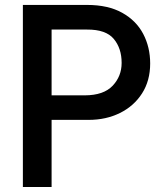

<svg xmlns="http://www.w3.org/2000/svg" viewBox="-20 -747 672 767"><path d="M334.2 -268.1H186.1V0H71.4V-727.3H327.8Q411.9 -727.3 468 -696Q524.1 -664.8 552 -611.7Q579.9 -558.6 579.9 -493.3Q579.9 -424.4 547.4 -373.8Q514.9 -323.2 459.2 -295.6Q403.4 -268.1 334.2 -268.1ZM186.1 -628.9V-366.1H319.2Q394.2 -366.5 430 -404.5Q465.9 -442.5 465.9 -495.7Q465.9 -554 434.5 -591.6Q403.1 -629.3 327.8 -628.9Z"/></svg>

Font: Interface Medium
Style: Regular
Weight: 500
Designer: Rasmus Andersson
Foundry: rsms
Version: Version 1.8